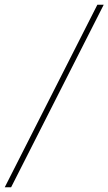

<svg xmlns="http://www.w3.org/2000/svg" viewBox="-47 -731 458 812"><path d="M0 61H-26.9L364.7 -710.9H391.6Z"/></svg>

Font: Robert Sans Thin
Style: Italic
Weight: 100
Italic angle: -8°
Designer: Christian Robertson (extended by Adam Twardoch)
Foundry: Google
Version: Version 12.135;April 2, 2019;FontCreator 11.5.0.2425 64-bit;